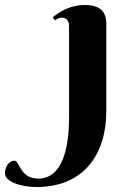

<svg xmlns="http://www.w3.org/2000/svg" viewBox="-211 -527 510 773"><path d="M67 -55C67 63 43 192 -57 192C-132 192 -131 120 -153 120C-177 120 -191 148 -191 171C-191 203 -130 226 -64 226C124 226 217 97 217 -80V-426C217 -455 215 -507 130 -507C75 -507 31 -482 1 -457L11 -445C20 -452 27 -456 38 -456C59 -456 67 -440 67 -421Z"/></svg>

Font: Berkshire Swash
Style: Regular
Weight: 700
Designer: Astigmatic (AOETI)
Foundry: Astigmatic (AOETI)
Version: Version 1.000